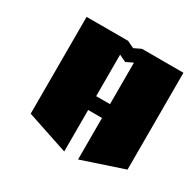

<svg xmlns="http://www.w3.org/2000/svg" viewBox="-101 -601 601 601"><g transform="rotate(30 200.0 -300.0)"><path d="M50 -500H200L225 -488L250 -500H400V-150L250 -100V-250H200V-100L50 -150ZM200 -450V-300H250V-450L225 -438Z"/></g></svg>

Font: SOV_Meka
Style: Book
Weight: 400
Version: Version 1.00